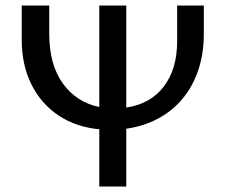

<svg xmlns="http://www.w3.org/2000/svg" viewBox="-20 -678 821 698"><path d="M721 -658V-555Q721 -461 686.5 -387Q652 -313 588 -267.5Q524 -222 439 -210V0H341V-208Q256 -216 192.5 -258.5Q129 -301 94 -371.5Q59 -442 59 -533V-658H159V-555Q159 -443 208.5 -374.5Q258 -306 341 -289V-658H439V-287Q527 -300 575.5 -363.5Q624 -427 624 -528V-658Z"/></svg>

Font: Ysabeau Semibold
Style: Regular
Weight: 600
Designer: Christian Thalmann (Catharsis Fonts)
Version: Version 0.003